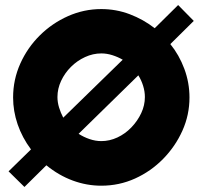

<svg xmlns="http://www.w3.org/2000/svg" viewBox="-20 -726 804 762"><path d="M382 11Q324 11 268.5 -9.5Q213 -30 164 -70L77 16L14 -46L103 -133Q68 -180 50 -232.5Q32 -285 32 -339Q32 -410 60.5 -473.5Q89 -537 138 -585.5Q187 -634 250 -662Q313 -690 382 -690Q441 -690 495 -669.5Q549 -649 594 -614L687 -706L749 -643L656 -551Q691 -508 711.5 -453Q732 -398 732 -339Q732 -270 704 -207.5Q676 -145 627.5 -95.5Q579 -46 516 -17.5Q453 11 382 11ZM382 -166Q415 -166 446 -180.5Q477 -195 501.5 -220.5Q526 -246 540.5 -277Q555 -308 555 -341Q555 -363 548 -385.5Q541 -408 529 -427L292 -195Q312 -182 335.5 -174Q359 -166 382 -166ZM231 -259 467 -489Q448 -500 426 -507Q404 -514 382 -514Q349 -514 317.5 -499.5Q286 -485 261.5 -460.5Q237 -436 222.5 -405Q208 -374 208 -341Q208 -320 214.5 -299Q221 -278 231 -259Z"/></svg>

Font: Teachers ExtraBold
Style: Regular
Weight: 800
Designer: Alfredo Marco Pradil, Chank Diesel
Version: Version 1.001